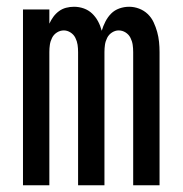

<svg xmlns="http://www.w3.org/2000/svg" viewBox="-20 -548 540 568"><path d="M48 0V-520H126V-478Q131 -489 138 -498.5Q145 -508 154.5 -515Q164 -522 175.5 -525Q187 -528 199 -528Q214 -528 228 -523Q242 -518 252.5 -508Q263 -498 270 -485Q277 -472 281 -457Q285 -471 292 -484.5Q299 -498 309 -508Q319 -518 333 -523Q347 -528 362 -528Q377 -528 391.5 -522.5Q406 -517 417 -506.5Q428 -496 434.5 -482Q441 -468 445 -453.5Q449 -439 450.5 -424Q452 -409 452 -394V0H374V-394Q374 -405 372.5 -415.5Q371 -426 366 -436Q361 -446 351.5 -452Q342 -458 331 -458Q321 -458 311.5 -452Q302 -446 297 -436Q292 -426 290.5 -415.5Q289 -405 289 -394V0H211V-394Q211 -405 209.5 -415.5Q208 -426 203 -436Q198 -446 188.5 -452Q179 -458 169 -458Q158 -458 148.5 -452Q139 -446 134 -436Q129 -426 127.5 -415.5Q126 -405 126 -394V0Z"/></svg>

Font: Iosevka Algr
Style: Regular
Weight: 400
Monospace: yes
Designer: Belleve Invis
Foundry: Belleve Invis
Version: Version 26.0.2; ttfautohint (v1.8.3)